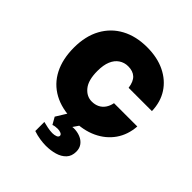

<svg xmlns="http://www.w3.org/2000/svg" viewBox="-214 -714 1078 1078"><g transform="rotate(45 325.0 -175.0)"><path d="M330 12Q240 12 176 -23Q112 -58 78.5 -123.5Q45 -189 45 -280Q45 -371 81 -436.5Q117 -502 182 -537Q247 -572 335 -572Q416 -572 476.5 -542.5Q537 -513 571 -460.5Q605 -408 607 -337H422Q416 -381 394.5 -401Q373 -421 335 -421Q305 -421 281 -405Q257 -389 244 -358Q231 -327 231 -280Q231 -207 260 -171.5Q289 -136 330 -136Q355 -136 374.5 -145.5Q394 -155 407 -173.5Q420 -192 425 -218H610Q605 -148 569 -96.5Q533 -45 472 -16.5Q411 12 330 12ZM323 222Q302 222 275.5 218Q249 214 223 205V133Q237 137 259.5 141.5Q282 146 299 146Q315 146 327.5 141Q340 136 340 126Q340 117 329 112Q318 107 303 107Q293 107 283.5 108.5Q274 110 267 113L243 71L306 -31L387 -6L354 42Q357 42 360 41.5Q363 41 365 41Q393 41 416.5 50.5Q440 60 454 78.5Q468 97 468 124Q468 160 447.5 181.5Q427 203 394 212.5Q361 222 323 222Z"/></g></svg>

Font: Azeret Mono ExtraBold
Style: Regular
Weight: 800
Designer: Martin Vácha
Foundry: Displaay
Version: Version 1.002